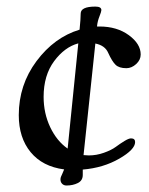

<svg xmlns="http://www.w3.org/2000/svg" viewBox="-20 -509 456 589"><path d="M285.2 -427.7Q338.9 -427.7 375.2 -401.1Q411.6 -374.5 411.6 -341.8Q411.6 -325.2 397.7 -312.5Q383.8 -299.8 367.7 -299.8Q345.2 -299.8 334.5 -310.3Q323.7 -320.8 312 -346.7Q302.2 -369.6 272.5 -375.5L236.3 -33.2Q247.1 -32.2 252.4 -32.2Q275.9 -32.2 298.6 -40.3Q321.3 -48.3 335 -58.3Q348.6 -68.4 361.8 -76.4Q375 -84.5 381.8 -84.5Q394.5 -84.5 394.5 -73.2Q394.5 -50.3 345.7 -22.2Q296.9 5.9 233.9 11.2V27.8Q233.9 44.9 218.8 52.5Q203.6 60.1 184.1 60.1Q175.8 60.1 170.7 54.9Q165.5 49.8 165.5 41.5Q165.5 37.1 167 33.4Q168.5 29.8 171.4 23.4Q174.3 17.1 176.8 10.7Q110.4 2 74 -42.2Q37.6 -86.4 37.6 -155.8Q37.6 -248.5 92 -321.5Q146.5 -394.5 224.1 -418Q227.5 -451.2 227.5 -467.3Q227.5 -488.8 272.5 -488.8Q291 -488.8 291 -478Q291 -473.6 285.2 -459Q279.3 -444.3 277.8 -429.7V-427.7ZM113.8 -211.9Q113.8 -161.6 134 -118.9Q154.3 -76.2 187.5 -53.2L220.2 -376Q178.2 -364.7 146 -321.3Q113.8 -277.8 113.8 -211.9Z"/></svg>

Font: Cooper*
Style: Italic
Weight: 400
Italic angle: -7°
Designer: Owen Earl
Foundry: indestructible type*
Version: Version 0.001